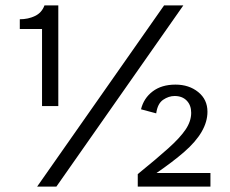

<svg xmlns="http://www.w3.org/2000/svg" viewBox="-20 -688 849 708"><path d="M117 0 585 -668H656L188 0ZM135 -297V-581H53V-617Q84 -617 109 -629Q134 -641 144 -668H195V-297ZM488 0V-46Q557 -102 600.5 -141Q644 -180 664.5 -210.5Q685 -241 685 -272Q685 -300 668.5 -317Q652 -334 624 -334Q602 -334 581.5 -320Q561 -306 556 -270L500 -285Q510 -326 543 -351Q576 -376 627 -376Q677 -376 711 -348.5Q745 -321 745 -276Q745 -239 723.5 -202Q702 -165 659.5 -128Q617 -91 557 -50H756V0Z"/></svg>

Font: Atkinson Hyperlegible Next Light
Style: Regular
Weight: 300
Designer: Elliott Scott, Megan Eiswerth, Linus Boman, Theodore Petrosky, Letters from Sweden
Foundry: Applied Design Works, Letters from Sweden
Version: Version 2.001